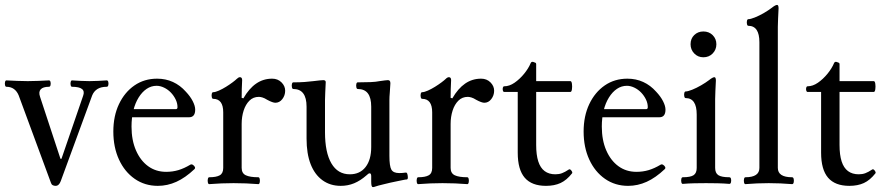

<svg xmlns="http://www.w3.org/2000/svg" viewBox="-20 -745 3595 781"><path d="M206 11Q199 11 194 8Q189 5 187 -2L56 -357Q49 -374 36.5 -383Q24 -392 6 -392Q2 -392 0.5 -398.5Q-1 -405 0.5 -411.5Q2 -418 6 -418Q28 -417 49.5 -416Q71 -415 93 -415Q115 -415 136 -416Q157 -417 179 -418Q184 -418 185.5 -411.5Q187 -405 185.5 -398.5Q184 -392 179 -392Q155 -392 145.5 -381.5Q136 -371 143 -351L226 -99H230L318 -355Q332 -392 273 -392Q269 -392 267.5 -398.5Q266 -405 267.5 -411.5Q269 -418 273 -418Q290 -417 308 -416Q326 -415 344 -415Q361 -415 379 -416Q397 -417 414 -418Q419 -418 420.5 -411.5Q422 -405 420.5 -398.5Q419 -392 414 -392Q391 -392 376.5 -383Q362 -374 355 -357L227 -8Q220 11 206 11Z M622 11Q569 11 528 -17.5Q487 -46 464 -96Q441 -146 441 -210Q441 -273 464 -321.5Q487 -370 527 -397.5Q567 -425 619 -425Q654 -425 683.5 -411.5Q713 -398 736 -372Q754 -353 764 -333.5Q774 -314 774 -299Q774 -268 749 -268H487V-301H695Q702 -301 702 -309Q702 -325 694.5 -340.5Q687 -356 675 -368.5Q663 -381 647.5 -388.5Q632 -396 617 -396Q595 -396 576.5 -383.5Q558 -371 544 -348.5Q530 -326 522.5 -296Q515 -266 515 -230Q515 -175 533 -133.5Q551 -92 582.5 -69Q614 -46 656 -46Q682 -46 705.5 -53Q729 -60 754 -75Q759 -78 764.5 -74.5Q770 -71 772.5 -66Q775 -61 771 -57Q734 -22 697.5 -5.5Q661 11 622 11Z M831 4Q827 4 825.5 -3Q824 -10 825.5 -17Q827 -24 831 -24Q860 -24 874 -32Q888 -40 888 -62V-288Q888 -343 847 -343Q843 -343 841.5 -350Q840 -357 841.5 -363.5Q843 -370 847 -370Q856 -370 870.5 -376.5Q885 -383 899.5 -392Q914 -401 926 -410Q938 -419 943 -424Q950 -431 956 -431Q965 -431 965 -419Q964 -401 963.5 -383Q963 -365 963 -347L970 -345Q993 -385 1022 -405Q1051 -425 1087 -425Q1110 -425 1125 -410Q1140 -395 1140 -376Q1140 -357 1128.5 -342Q1117 -327 1100 -327Q1095 -327 1086.5 -330Q1078 -333 1067 -339Q1056 -346 1047.5 -348.5Q1039 -351 1033 -351Q1010 -351 994.5 -335.5Q979 -320 971 -295Q963 -270 963 -241V-62Q963 -40 980 -32Q997 -24 1031 -24Q1035 -24 1036.5 -17Q1038 -10 1036.5 -3Q1035 4 1031 4Q1006 2 981 1Q956 0 930 0Q905 0 880.5 1Q856 2 831 4Z M1497 16Q1493 16 1491.5 10.5Q1490 5 1490 -6V-28Q1490 -40 1484 -40Q1481 -40 1478 -38Q1475 -36 1471 -32Q1446 -10 1420.5 0.5Q1395 11 1366 11Q1323 11 1291.5 -12Q1260 -35 1243.5 -77.5Q1227 -120 1227 -181V-311Q1227 -347 1213.5 -365Q1200 -383 1173 -383Q1169 -383 1167.5 -390Q1166 -397 1167.5 -403.5Q1169 -410 1173 -410Q1199 -410 1219 -411.5Q1239 -413 1255 -415Q1271 -417 1281 -418Q1291 -419 1295 -419Q1305 -419 1305 -411Q1304 -386 1303 -368.5Q1302 -351 1302 -338V-207Q1302 -125 1328 -80.5Q1354 -36 1403 -36Q1444 -36 1467 -65.5Q1490 -95 1490 -147V-311Q1490 -347 1476.5 -365Q1463 -383 1435 -383Q1431 -383 1429.5 -390Q1428 -397 1429.5 -403.5Q1431 -410 1435 -410Q1465 -410 1487.5 -411Q1510 -412 1524 -415Q1538 -417 1546 -418Q1554 -419 1558 -419Q1563 -419 1565.5 -416Q1568 -413 1568 -406Q1567 -384 1565.5 -367.5Q1564 -351 1564 -338V-111Q1564 -69 1572 -55Q1580 -41 1604 -41Q1611 -41 1617 -41.5Q1623 -42 1630 -43Q1635 -44 1637 -37Q1639 -30 1639 -23Q1639 -16 1635 -15Q1630 -15 1621 -13Q1612 -11 1599 -8.5Q1586 -6 1568 -2Q1551 2 1539 5Q1527 8 1519 10Q1511 12 1503 15Q1501 16 1497 16Z M1681 4Q1677 4 1675.5 -3Q1674 -10 1675.5 -17Q1677 -24 1681 -24Q1710 -24 1724 -32Q1738 -40 1738 -62V-288Q1738 -343 1697 -343Q1693 -343 1691.5 -350Q1690 -357 1691.5 -363.5Q1693 -370 1697 -370Q1706 -370 1720.5 -376.5Q1735 -383 1749.5 -392Q1764 -401 1776 -410Q1788 -419 1793 -424Q1800 -431 1806 -431Q1815 -431 1815 -419Q1814 -401 1813.5 -383Q1813 -365 1813 -347L1820 -345Q1843 -385 1872 -405Q1901 -425 1937 -425Q1960 -425 1975 -410Q1990 -395 1990 -376Q1990 -357 1978.5 -342Q1967 -327 1950 -327Q1945 -327 1936.5 -330Q1928 -333 1917 -339Q1906 -346 1897.5 -348.5Q1889 -351 1883 -351Q1860 -351 1844.5 -335.5Q1829 -320 1821 -295Q1813 -270 1813 -241V-62Q1813 -40 1830 -32Q1847 -24 1881 -24Q1885 -24 1886.5 -17Q1888 -10 1886.5 -3Q1885 4 1881 4Q1856 2 1831 1Q1806 0 1780 0Q1755 0 1730.5 1Q1706 2 1681 4Z M2201 11Q2143 11 2114.5 -22Q2086 -55 2086 -124V-371H2031Q2027 -371 2025.5 -377Q2024 -383 2025.5 -388.5Q2027 -394 2031 -394Q2052 -394 2073 -408.5Q2094 -423 2112 -445Q2130 -467 2139 -489Q2141 -493 2144.5 -493.5Q2148 -494 2152 -492Q2156 -491 2158.5 -489.5Q2161 -488 2161 -484V-415H2300Q2305 -415 2306.5 -404Q2308 -393 2306.5 -382Q2305 -371 2300 -371H2161V-155Q2161 -115 2169.5 -88.5Q2178 -62 2195.5 -49Q2213 -36 2239 -36Q2254 -36 2266 -40.5Q2278 -45 2293 -55Q2297 -58 2301 -54.5Q2305 -51 2307 -46.5Q2309 -42 2307 -40Q2285 -12 2260 -0.5Q2235 11 2201 11Z M2535 11Q2482 11 2441 -17.5Q2400 -46 2377 -96Q2354 -146 2354 -210Q2354 -273 2377 -321.5Q2400 -370 2440 -397.5Q2480 -425 2532 -425Q2567 -425 2596.5 -411.5Q2626 -398 2649 -372Q2667 -353 2677 -333.5Q2687 -314 2687 -299Q2687 -268 2662 -268H2400V-301H2608Q2615 -301 2615 -309Q2615 -325 2607.5 -340.5Q2600 -356 2588 -368.5Q2576 -381 2560.5 -388.5Q2545 -396 2530 -396Q2508 -396 2489.5 -383.5Q2471 -371 2457 -348.5Q2443 -326 2435.5 -296Q2428 -266 2428 -230Q2428 -175 2446 -133.5Q2464 -92 2495.5 -69Q2527 -46 2569 -46Q2595 -46 2618.5 -53Q2642 -60 2667 -75Q2672 -78 2677.5 -74.5Q2683 -71 2685.5 -66Q2688 -61 2684 -57Q2647 -22 2610.5 -5.5Q2574 11 2535 11Z M2757 3Q2753 3 2751.5 -4Q2750 -11 2751.5 -17.5Q2753 -24 2757 -24Q2789 -24 2801.5 -32.5Q2814 -41 2814 -62V-279Q2814 -346 2769 -346Q2765 -346 2763.5 -353Q2762 -360 2763.5 -366.5Q2765 -373 2769 -373Q2778 -373 2795.5 -380Q2813 -387 2832 -398Q2851 -409 2864 -419Q2879 -431 2886 -431Q2892 -431 2892 -417Q2891 -391 2890 -375Q2889 -359 2889 -342V-62Q2889 -41 2902 -32.5Q2915 -24 2947 -24Q2952 -24 2953.5 -17.5Q2955 -11 2953.5 -4Q2952 3 2947 3Q2923 1 2899 0.5Q2875 0 2852 0Q2828 0 2804.5 0.5Q2781 1 2757 3ZM2841 -512Q2819 -512 2804 -527.5Q2789 -543 2789 -565Q2789 -588 2804 -602.5Q2819 -617 2841 -617Q2864 -617 2879 -602Q2894 -587 2894 -565Q2894 -543 2879 -527.5Q2864 -512 2841 -512Z M3012 4Q3008 4 3006.5 -3Q3005 -10 3006.5 -17Q3008 -24 3012 -24Q3069 -24 3069 -62V-573Q3069 -640 3024 -640Q3020 -640 3018.5 -647Q3017 -654 3018.5 -660.5Q3020 -667 3024 -667Q3033 -667 3050.5 -674Q3068 -681 3087 -692Q3106 -703 3119 -713Q3134 -725 3141 -725Q3147 -725 3147 -711Q3146 -685 3145 -669Q3144 -653 3144 -636V-62Q3144 -24 3202 -24Q3207 -24 3208.5 -17Q3210 -10 3208.5 -3Q3207 4 3202 4Q3178 2 3154 1Q3130 0 3107 0Q3083 0 3059.5 1Q3036 2 3012 4Z M3435 11Q3377 11 3348.5 -22Q3320 -55 3320 -124V-371H3265Q3261 -371 3259.5 -377Q3258 -383 3259.5 -388.5Q3261 -394 3265 -394Q3286 -394 3307 -408.5Q3328 -423 3346 -445Q3364 -467 3373 -489Q3375 -493 3378.5 -493.5Q3382 -494 3386 -492Q3390 -491 3392.5 -489.5Q3395 -488 3395 -484V-415H3534Q3539 -415 3540.5 -404Q3542 -393 3540.5 -382Q3539 -371 3534 -371H3395V-155Q3395 -115 3403.5 -88.5Q3412 -62 3429.5 -49Q3447 -36 3473 -36Q3488 -36 3500 -40.5Q3512 -45 3527 -55Q3531 -58 3535 -54.5Q3539 -51 3541 -46.5Q3543 -42 3541 -40Q3519 -12 3494 -0.5Q3469 11 3435 11Z"/></svg>

Font: Junicode VF
Style: Regular
Weight: 400
Designer: Peter S. Baker
Version: Version 2.213